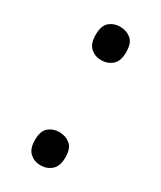

<svg xmlns="http://www.w3.org/2000/svg" viewBox="-150 -607 569 677"><g transform="rotate(30 134.0 -268.0)"><path d="M72 -482Q72 -520 90 -535Q108 -550 133 -550Q159 -550 177.5 -535Q196 -520 196 -482Q196 -446 177.5 -430Q159 -414 133 -414Q108 -414 90 -430Q72 -446 72 -482ZM72 -54Q72 -91 90 -106Q108 -121 133 -121Q159 -121 177.5 -106Q196 -91 196 -54Q196 -18 177.5 -2Q159 14 133 14Q108 14 90 -2Q72 -18 72 -54Z"/></g></svg>

Font: Noto Sans Mandaic
Style: Regular
Weight: 400
Designer: Monotype Design Team
Foundry: Monotype Imaging Inc.
Version: Version 2.002; ttfautohint (v1.8.4.7-5d5b)